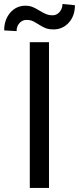

<svg xmlns="http://www.w3.org/2000/svg" viewBox="-56 -917 385 937"><path d="M183.1 0H89.4V-710.9H183.1ZM309.6 -891.6Q309.6 -838.9 279.5 -806.2Q249.5 -773.4 204.6 -773.4Q184.6 -773.4 169.9 -778.3Q155.3 -783.2 131.6 -798.3Q107.9 -813.5 97.4 -816.7Q86.9 -819.8 73.2 -819.8Q53.2 -819.8 39.1 -804.4Q24.9 -789.1 24.9 -765.1L-35.6 -768.6Q-35.6 -820.8 -6.1 -855Q23.4 -889.2 68.8 -889.2Q85.9 -889.2 99.6 -884.3Q113.3 -879.4 136.7 -865.2Q160.2 -851.1 172.6 -846.7Q185.1 -842.3 200.2 -842.3Q221.2 -842.3 235.1 -858.9Q249 -875.5 249 -897.5Z"/></svg>

Font: SteelSelectRoboto
Style: Roboto-Regular
Weight: 400
Designer: Google
Version: Version 2.137; 2017